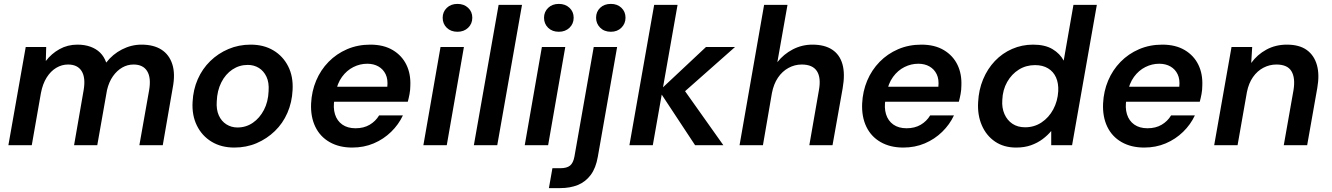

<svg xmlns="http://www.w3.org/2000/svg" viewBox="-20 -745 6831 985"><path d="M23 0 112 -504H217L215 -432Q244 -470 285.5 -493Q327 -516 377 -516Q414 -516 443.5 -505.5Q473 -495 493.5 -475Q514 -455 525 -424Q558 -467 606 -491.5Q654 -516 706 -516Q768 -516 808 -490.5Q848 -465 864 -415.5Q880 -366 866 -294L815 0H695L745 -282Q756 -346 735 -380Q714 -414 665 -414Q634 -414 607 -398.5Q580 -383 559.5 -354Q539 -325 529 -283L479 0H360L409 -282Q420 -346 399 -380Q378 -414 329 -414Q297 -414 268.5 -397Q240 -380 219.5 -347.5Q199 -315 190 -268L143 0Z M1182 12Q1115 12 1065.5 -18Q1016 -48 990 -101Q964 -154 968 -222Q971 -285 994.5 -338.5Q1018 -392 1058.5 -431.5Q1099 -471 1152 -493.5Q1205 -516 1266 -516Q1333 -516 1382.5 -486.5Q1432 -457 1458.5 -404.5Q1485 -352 1481 -283Q1478 -220 1454.5 -166Q1431 -112 1390 -72.5Q1349 -33 1296.5 -10.5Q1244 12 1182 12ZM1198 -91Q1242 -91 1277 -115Q1312 -139 1334 -181Q1356 -223 1358 -278Q1361 -322 1347 -351.5Q1333 -381 1308 -396.5Q1283 -412 1251 -412Q1208 -412 1172.5 -388.5Q1137 -365 1115.5 -322.5Q1094 -280 1092 -225Q1089 -183 1102.5 -153Q1116 -123 1141.5 -107Q1167 -91 1198 -91Z M1787 12Q1720 12 1671 -16Q1622 -44 1597.5 -95Q1573 -146 1576 -214Q1579 -277 1602 -331.5Q1625 -386 1665.5 -427.5Q1706 -469 1760.5 -492.5Q1815 -516 1880 -516Q1948 -516 1995 -488Q2042 -460 2065 -412.5Q2088 -365 2085 -304Q2085 -284 2081 -262.5Q2077 -241 2072 -223H1662L1676 -300H1967Q1971 -338 1958.5 -364Q1946 -390 1921.5 -404Q1897 -418 1864 -418Q1827 -418 1793 -401Q1759 -384 1734.5 -350.5Q1710 -317 1701 -266L1696 -237Q1688 -193 1698.5 -159Q1709 -125 1736 -106Q1763 -87 1804 -87Q1846 -87 1876.5 -105Q1907 -123 1925 -153H2047Q2025 -106 1986.5 -68.5Q1948 -31 1897.5 -9.5Q1847 12 1787 12Z M2152 0 2240 -504H2360L2272 0ZM2327 -582Q2293 -582 2272 -602.5Q2251 -623 2251 -654Q2251 -684 2272 -704.5Q2293 -725 2327 -725Q2360 -725 2381.5 -705Q2403 -685 2403 -654Q2403 -623 2381.5 -602.5Q2360 -582 2327 -582Z M2411 0 2538 -720H2658L2531 0Z M2672 0 2760 -504H2880L2792 0ZM2847 -582Q2813 -582 2792 -602.5Q2771 -623 2771 -654Q2771 -684 2792 -704.5Q2813 -725 2847 -725Q2880 -725 2901.5 -705Q2923 -685 2923 -654Q2923 -623 2901.5 -602.5Q2880 -582 2847 -582Z M2796 220 2814 118H2854Q2888 118 2904.5 104.5Q2921 91 2927 58L3026 -504H3146L3047 59Q3037 117 3010.5 152.5Q2984 188 2944.5 204Q2905 220 2854 220ZM3114 -582Q3080 -582 3059 -603Q3038 -624 3038 -654Q3038 -685 3059 -705Q3080 -725 3114 -725Q3147 -725 3168 -705Q3189 -685 3189 -654Q3189 -624 3168 -603Q3147 -582 3114 -582Z M3546 0 3362 -279 3602 -504H3751L3457 -244L3467 -316L3691 0ZM3209 0 3336 -720H3456L3329 0Z M3774 0 3900 -720H4020L3968 -426Q4000 -467 4047 -491.5Q4094 -516 4148 -516Q4210 -516 4249 -490.5Q4288 -465 4302 -415.5Q4316 -366 4303 -292L4251 0H4132L4181 -281Q4193 -346 4171 -380Q4149 -414 4093 -414Q4057 -414 4025 -396.5Q3993 -379 3971 -346.5Q3949 -314 3940 -267L3894 0Z M4614 12Q4547 12 4498 -16Q4449 -44 4424.5 -95Q4400 -146 4403 -214Q4406 -277 4429 -331.5Q4452 -386 4492.5 -427.5Q4533 -469 4587.5 -492.5Q4642 -516 4707 -516Q4775 -516 4822 -488Q4869 -460 4892 -412.5Q4915 -365 4912 -304Q4912 -284 4908 -262.5Q4904 -241 4899 -223H4489L4503 -300H4794Q4798 -338 4785.5 -364Q4773 -390 4748.5 -404Q4724 -418 4691 -418Q4654 -418 4620 -401Q4586 -384 4561.5 -350.5Q4537 -317 4528 -266L4523 -237Q4515 -193 4525.5 -159Q4536 -125 4563 -106Q4590 -87 4631 -87Q4673 -87 4703.5 -105Q4734 -123 4752 -153H4874Q4852 -106 4813.5 -68.5Q4775 -31 4724.5 -9.5Q4674 12 4614 12Z M5193 12Q5130 12 5085 -18.5Q5040 -49 5017 -102Q4994 -155 4998 -221Q5001 -284 5023.5 -338Q5046 -392 5084 -432Q5122 -472 5172.5 -494Q5223 -516 5280 -516Q5341 -516 5379.5 -493Q5418 -470 5437 -434L5487 -720H5607L5480 0H5373V-73Q5355 -51 5329 -31.5Q5303 -12 5269.5 0Q5236 12 5193 12ZM5239 -92Q5286 -92 5323.5 -117Q5361 -142 5383.5 -184Q5406 -226 5409 -277Q5411 -318 5397.5 -348Q5384 -378 5356.5 -394.5Q5329 -411 5290 -411Q5244 -411 5207 -388Q5170 -365 5147 -324.5Q5124 -284 5122 -232Q5119 -192 5133 -160Q5147 -128 5174 -110Q5201 -92 5239 -92Z M5850 12Q5783 12 5734 -16Q5685 -44 5660.5 -95Q5636 -146 5639 -214Q5642 -277 5665 -331.5Q5688 -386 5728.5 -427.5Q5769 -469 5823.5 -492.5Q5878 -516 5943 -516Q6011 -516 6058 -488Q6105 -460 6128 -412.5Q6151 -365 6148 -304Q6148 -284 6144 -262.5Q6140 -241 6135 -223H5725L5739 -300H6030Q6034 -338 6021.5 -364Q6009 -390 5984.5 -404Q5960 -418 5927 -418Q5890 -418 5856 -401Q5822 -384 5797.5 -350.5Q5773 -317 5764 -266L5759 -237Q5751 -193 5761.5 -159Q5772 -125 5799 -106Q5826 -87 5867 -87Q5909 -87 5939.5 -105Q5970 -123 5988 -153H6110Q6088 -106 6049.5 -68.5Q6011 -31 5960.5 -9.5Q5910 12 5850 12Z M6209 0 6298 -504H6404L6399 -422Q6430 -465 6477 -490.5Q6524 -516 6582 -516Q6646 -516 6684 -488.5Q6722 -461 6736 -411.5Q6750 -362 6738 -294L6686 0H6566L6616 -283Q6626 -345 6605.5 -379.5Q6585 -414 6528 -414Q6493 -414 6461.5 -397.5Q6430 -381 6408 -349.5Q6386 -318 6377 -273L6329 0Z"/></svg>

Font: DM Sans SemiBold
Style: Italic
Weight: 600
Italic angle: -10°
Designer: Colophon Foundry, Jonny Pinhorn
Foundry: Colophon Foundry
Version: Version 4.004;gftools[0.9.30]